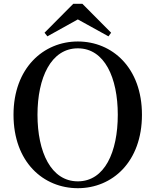

<svg xmlns="http://www.w3.org/2000/svg" viewBox="-20 -971 817 1009"><path d="M389 18C571 18 726 -121 726 -368C726 -615 570 -753 389 -753C208 -753 51 -613 51 -368C51 -119 208 18 389 18ZM389 -18C248 -18 177 -172 177 -368C177 -562 248 -717 389 -717C530 -717 599 -562 599 -368C599 -172 530 -18 389 -18ZM413 -951H365L214 -799L229 -780L389 -869L550 -780L564 -799Z"/></svg>

Font: Noto Serif JP SemiBold
Style: Regular
Weight: 600
Designer: Ryoko NISHIZUKA 西塚涼子 (kana & ideographs); Frank Grießhammer (Latin, Greek & Cyrillic); Wenlong ZHANG 张文龙 (bopomofo); San
Foundry: Adobe
Version: Version 2.001;hotconv 1.1.0;makeotfexe 2.6.0